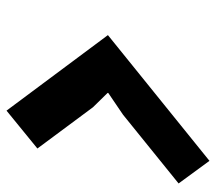

<svg xmlns="http://www.w3.org/2000/svg" viewBox="-56 -694 650 577"><g transform="rotate(90 268.5 -405.0)"><path d="M301.8 -359.9 425.8 -192.9 312 -100.1 85 -404.8 462.9 -710 530.8 -617.2 324.2 -450.2 258.8 -405.8V-403.8Z"/></g></svg>

Font: Sinkin Sans 600 SemiBold Italic
Style: Regular
Weight: 600
Italic angle: -112°
Designer: Keith Bates
Foundry: K-Type
Version: Sinkin Sans (version 1.0)  by Keith Bates   •   © 2014   www